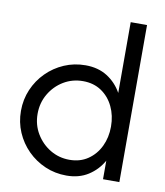

<svg xmlns="http://www.w3.org/2000/svg" viewBox="-85 -820 774 903"><g transform="rotate(10 302.0 -368.5)"><path d="M466 -750H544V0H466V-88.5Q440.5 -43 396.8 -15Q353 13 293 13Q238.5 13 191 -7.5Q143.5 -28 107.2 -64.2Q71 -100.5 50.5 -148Q30 -195.5 30 -250Q30 -304.5 50.5 -352.2Q71 -400 107.2 -436.2Q143.5 -472.5 191 -493Q238.5 -513.5 293 -513.5Q353 -513.5 396.8 -485.8Q440.5 -458 466 -412ZM294 -62.5Q345 -62.5 382.2 -88Q419.5 -113.5 439.8 -156Q460 -198.5 460 -250Q460 -302.5 439.5 -345.2Q419 -388 381.8 -413Q344.5 -438 294 -438Q243 -438 201.2 -412.8Q159.5 -387.5 134.5 -344.8Q109.5 -302 109.5 -250Q109.5 -197.5 135 -155Q160.5 -112.5 202.2 -87.5Q244 -62.5 294 -62.5Z"/></g></svg>

Font: Urbanist
Style: Regular
Weight: 400
Designer: Corey Hu
Foundry: Corey Hu
Version: Version 1.330; ttfautohint (v1.8.4.7-5d5b)